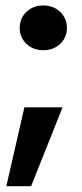

<svg xmlns="http://www.w3.org/2000/svg" viewBox="-20 -527 292 684"><path d="M66.9 -144.7H202.8L90.8 136.4H2.5ZM50.3 -427.3Q50.3 -461.9 74.1 -484.7Q98 -507.5 134.6 -507.5Q170.7 -507.5 194.6 -484.4Q218.4 -461.4 218.4 -427.3Q218.4 -393.7 194.6 -370.9Q170.7 -348.1 134.6 -348.1Q98 -348.1 74.1 -370.9Q50.3 -393.7 50.3 -427.3Z"/></svg>

Font: AF Albert Sans Medium
Style: Regular
Weight: 500
Designer: Andreas Rasmussen
Foundry: a.Foundry
Version: Version 1.300;Glyphs 3.2 (3231)